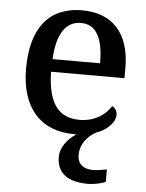

<svg xmlns="http://www.w3.org/2000/svg" viewBox="-54 -591 654 862"><g transform="rotate(5 272.5 -160.0)"><path d="M375 227C396 227 433 221 454 211V155C430 160 409 163 391 163C351 163 322 144 322 102C322 50 354 15 392 -6C429 -17 476 -53 476 -93C476 -112 464 -125 453 -130C429 -91 381 -56 312 -56C218 -56 169 -117 166 -260H497V-307C497 -465 415 -547 282 -547C135 -547 53 -451 53 -264C53 -91 140 10 292 10C296 10 300 10 304 10C267 34 234 74 234 117C234 193 286 227 375 227ZM382 -317H168C173 -429 212 -490 281 -490C355 -490 382 -421 382 -317Z"/></g></svg>

Font: Noto Serif Gurmukhi Medium
Style: Regular
Weight: 500
Designer: Vaibhav Singh and the Monotype Design Team
Foundry: Monotype Imaging Inc.
Version: Version 2.004